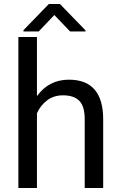

<svg xmlns="http://www.w3.org/2000/svg" viewBox="-20 -934 603 954"><path d="M163.6 0H71.3V-750H163.6V-456.5Q223.1 -538.1 322.3 -538.1Q492.7 -538.1 492.7 -340.8V0H400.9V-341.8Q400.9 -406.2 373.8 -433.3Q346.7 -460.4 293 -460.4Q248 -460.4 214.6 -435.8Q181.2 -411.1 163.6 -371.1ZM96.7 -784.2 222.7 -914.1H277.8L404.8 -783.2V-777.8H328.1L250 -859.4L172.4 -777.8H96.7Z"/></svg>

Font: Bert Sans Medium
Style: Regular
Weight: 500
Designer: Christian Robertson, Adam Twardoch, & Cristiano Sobral
Foundry: Google
Version: Version 12.135;January 10, 2020;FontCreator 12.0.0.2547 64-b